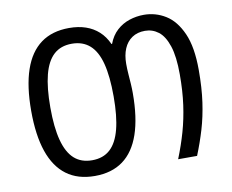

<svg xmlns="http://www.w3.org/2000/svg" viewBox="-80 -826 1132 938"><g transform="rotate(-10 486.5 -357.0)"><path d="M689 -724Q747 -724 796.5 -693.5Q846 -663 876.5 -594.5Q907 -526 907 -412Q907 -323 897 -253Q887 -183 869 -122.5Q851 -62 826 0H732Q758 -65 775.5 -126.5Q793 -188 802.5 -256Q812 -324 812 -407Q812 -496 794.5 -548.5Q777 -601 747.5 -623.5Q718 -646 681 -646Q643 -646 616.5 -628Q590 -610 576.5 -578Q563 -546 563 -503Q563 -477 565 -451.5Q567 -426 568.5 -402.5Q570 -379 570 -357Q570 -235 542 -153.5Q514 -72 458 -31Q402 10 318 10Q234 10 178 -31.5Q122 -73 94 -154.5Q66 -236 66 -357Q66 -479 94 -560.5Q122 -642 178 -683Q234 -724 318 -724Q364 -724 400.5 -711.5Q437 -699 464.5 -674Q492 -649 509 -611H512Q527 -651 554.5 -676Q582 -701 617 -712.5Q652 -724 689 -724ZM318 -68Q373 -68 407.5 -99.5Q442 -131 458.5 -195Q475 -259 475 -357Q475 -457 458.5 -520.5Q442 -584 407 -615Q372 -646 318 -646Q263 -646 228.5 -614.5Q194 -583 177.5 -519Q161 -455 161 -357Q161 -258 178 -194Q195 -130 229.5 -99Q264 -68 318 -68Z"/></g></svg>

Font: Noto Sans Ambassadori
Style: Regular
Weight: 400
Designer: Monotype Design Team
Foundry: Monotype Imaging Inc.
Version: Version 2.013